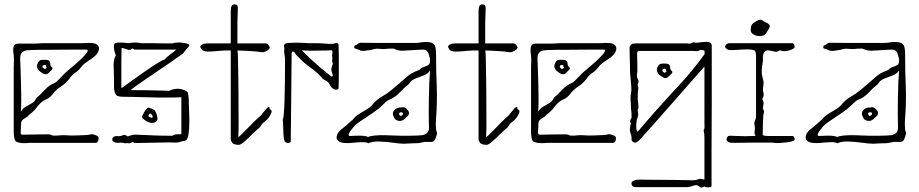

<svg xmlns="http://www.w3.org/2000/svg" viewBox="-20 -645 4152 867"><path d="M70 0Q55 -3 50 -8Q46 -13 44 -24.5Q42 -36 42 -48V-344Q42 -352 42.5 -358.5Q43 -365 43 -372Q43 -389 40.5 -407Q38 -425 42.5 -437Q47 -449 66 -448Q82 -448 89 -448Q96 -448 105 -448Q114 -448 137 -448Q146 -448 155.5 -449Q165 -450 174 -450Q188 -450 217.5 -450Q247 -450 280.5 -450Q314 -450 340 -450Q366 -450 373 -451H385Q408 -451 417.5 -444Q427 -437 427 -426Q427 -406 401 -385Q391 -378 377 -369Q363 -360 352 -349Q334 -325 320.5 -317Q307 -309 294 -291Q278 -269 256 -255Q234 -241 219 -221Q205 -203 187 -195.5Q169 -188 152 -168Q145 -158 137.5 -149.5Q130 -141 112 -127Q104 -117 95 -112.5Q86 -108 80.5 -102Q75 -96 75 -82Q75 -69 73.5 -53Q72 -37 80 -37Q83 -37 96 -37Q109 -37 126 -37.5Q143 -38 156.5 -38Q170 -38 174 -38Q182 -38 194.5 -38.5Q207 -39 215 -34Q220 -32 227 -32.5Q234 -33 241 -33Q258 -35 272.5 -34.5Q287 -34 304 -33Q309 -33 328 -33.5Q347 -34 366 -35Q385 -36 389 -38Q393 -41 407 -36.5Q421 -32 424 -27Q427 -22 424 -11Q421 0 412 0Q408 0 385.5 0Q363 0 330 0Q297 0 261 0Q225 0 192.5 0Q160 0 138.5 0Q117 0 114 0Q87 3 70 0ZM74 -140Q82 -155 96 -163Q110 -171 124 -179Q138 -187 145 -203Q166 -221 183.5 -240.5Q201 -260 226 -270Q233 -273 240 -280.5Q247 -288 254 -295Q273 -316 299 -337Q325 -358 337 -370Q340 -372 348 -380Q356 -388 364.5 -397.5Q373 -407 375.5 -414Q378 -421 370 -421Q350 -421 314 -421Q278 -421 242.5 -420.5Q207 -420 186 -420Q170 -420 153 -420Q136 -420 119 -419Q112 -419 100 -417.5Q88 -416 79.5 -408Q71 -400 71 -380Q72 -359 73 -327Q74 -295 75 -260Q76 -225 76 -193Q76 -161 74 -140ZM199 -315Q189 -305 174.5 -313Q160 -321 153 -330Q147 -338 147 -346Q147 -354 152.5 -363.5Q158 -373 165 -374Q176 -376 191.5 -374.5Q207 -373 207 -358Q207 -347 214 -342Q221 -337 213 -329ZM186 -335 190 -339Q192 -341 190 -342Q188 -343 188 -347Q188 -351 184 -351.5Q180 -352 177 -351Q172 -349 172 -343Q172 -340 174 -339Q176 -337 179.5 -334.5Q183 -332 186 -335Z M561 2Q556 0 550.5 1.5Q545 3 540 1Q532 -1 527 -1Q523 -1 518 -0.5Q513 0 508 0Q487 -3 487 -15Q486 -22 493.5 -27Q501 -32 514 -30Q527 -30 539 -36Q548 -36 554 -30Q555 -29 557 -29.5Q559 -30 560 -30Q578 -37 590 -37Q623 -36 641.5 -35Q660 -34 674.5 -33.5Q689 -33 707.5 -32.5Q726 -32 759 -32Q767 -38 777.5 -38.5Q788 -39 795 -39H799V-206Q787 -205 760.5 -204.5Q734 -204 701 -204.5Q668 -205 635 -206Q602 -207 576.5 -207.5Q551 -208 540 -208Q517 -208 508 -213Q499 -218 495 -243Q495 -293 494 -316.5Q493 -340 493 -352Q493 -363 495 -373Q497 -383 502 -393Q505 -396 502 -398Q499 -404 496.5 -415.5Q494 -427 494.5 -437.5Q495 -448 500 -450Q508 -453 522 -453Q535 -453 547 -451.5Q559 -450 560 -450Q580 -453 590 -453Q602 -453 618 -450Q636 -450 639 -450Q642 -450 645 -450Q648 -450 666 -450Q703 -449 722.5 -449Q742 -449 758 -449Q769 -453 785 -453H797Q802 -452 806.5 -451.5Q811 -451 816 -450Q824 -449 831.5 -445.5Q839 -442 831 -433Q824 -426 818 -418.5Q812 -411 806 -403Q784 -387 753 -365.5Q722 -344 687.5 -321Q653 -298 622 -276.5Q591 -255 569 -238Q640 -238 690 -236.5Q740 -235 744 -235Q761 -243 777.5 -244Q794 -245 812 -238Q817 -236 821.5 -233.5Q826 -231 828 -228L830 -217L832 -201Q832 -187 833.5 -155.5Q835 -124 835 -95Q835 -63 831 -37Q827 -11 813 -9Q803 -8 794 -4.5Q785 -1 775 -1Q765 -1 762 -1.5Q759 -2 748 -2L586 1Q580 -7 574 -2Q568 3 561 2ZM529 -247Q547 -260 576 -281Q605 -302 636 -323.5Q667 -345 691 -360Q715 -375 723 -376Q733 -388 751 -401Q769 -414 776 -421H586Q579 -429 573 -423.5Q567 -418 560 -420Q556 -422 545 -425Q534 -428 529 -429Q529 -423 528.5 -403Q528 -383 528 -356.5Q528 -330 528 -305Q528 -280 528 -263.5Q528 -247 529 -247ZM685 -96Q667 -83 641 -98Q634 -102 626.5 -108.5Q619 -115 622 -121Q624 -125 629 -134.5Q634 -144 640.5 -152Q647 -160 652 -159Q660 -156 669.5 -152.5Q679 -149 684 -137Q688 -130 690.5 -115.5Q693 -101 685 -96ZM668 -114Q670 -116 669 -120.5Q668 -125 666 -126Q665 -129 658 -133Q656 -133 653.5 -128Q651 -123 650 -122Q649 -121 651.5 -119Q654 -117 656 -116Q659 -115 662 -114Q665 -113 668 -114Z M1059 9Q1041 9 1032 3Q1027 -2 1025 -6.5Q1023 -11 1022 -14V-417Q994 -418 965.5 -415Q937 -412 918 -412Q905 -412 894 -418Q879 -433 888 -441Q897 -449 918 -449H1022V-593Q1022 -616 1029 -622Q1036 -628 1049 -623Q1054 -622 1054 -603Q1054 -593 1053 -574Q1052 -555 1052 -506V-449H1178Q1186 -449 1192 -442Q1198 -435 1198 -430Q1198 -424 1186 -416.5Q1174 -409 1164 -409Q1162 -410 1159 -410Q1156 -410 1154 -410Q1144 -412 1124 -413.5Q1104 -415 1084 -416Q1064 -417 1052 -417Q1054 -413 1054.5 -389Q1055 -365 1055.5 -331.5Q1056 -298 1056.5 -265Q1057 -232 1057 -209Q1057 -186 1057 -184Q1057 -135 1057.5 -101Q1058 -67 1056 -26Q1058 -26 1069.5 -37Q1081 -48 1095.5 -63Q1110 -78 1120 -88Q1126 -95 1138.5 -106Q1151 -117 1158 -124Q1174 -143 1181.5 -152.5Q1189 -162 1196 -162L1198 -152Q1208 -148 1206.5 -140Q1205 -132 1200 -124Q1194 -113 1186.5 -105.5Q1179 -98 1167 -89Q1164 -87 1160 -80Q1156 -73 1152 -69Q1136 -56 1118 -38Q1100 -20 1084 -6Q1068 8 1059 9Z M1282 1Q1273 1 1266 -6Q1265 -9 1263 -15Q1261 -21 1260 -38.5Q1259 -56 1258 -91Q1258 -96 1257 -100.5Q1256 -105 1258 -108Q1260 -111 1262 -136Q1264 -161 1265 -198.5Q1266 -236 1266.5 -274.5Q1267 -313 1267 -343Q1267 -363 1267 -376.5Q1267 -390 1266 -391Q1262 -409 1263.5 -417Q1265 -425 1263 -432Q1262 -434 1262 -437Q1262 -449 1281 -451Q1319 -453 1336 -452Q1353 -451 1374 -450H1406Q1429 -450 1456.5 -447.5Q1484 -445 1494 -450Q1496 -451 1499 -451Q1509 -451 1509 -440Q1510 -409 1510 -387.5Q1510 -366 1510 -345Q1510 -324 1510 -301.5Q1510 -279 1509 -247Q1506 -240 1499 -240Q1486 -240 1475 -253Q1471 -258 1468.5 -264Q1466 -270 1461 -274Q1456 -279 1449 -282Q1442 -285 1437 -290Q1412 -319 1381 -340.5Q1350 -362 1325 -390Q1323 -392 1320.5 -394Q1318 -396 1316 -399Q1309 -412 1303 -412Q1297 -412 1297 -404L1293 -6Q1290 1 1282 1ZM1480 -299Q1485 -301 1480.5 -313Q1476 -325 1476 -334Q1477 -338 1478 -342Q1479 -346 1480 -349Q1485 -354 1480 -367Q1479 -372 1480.5 -378Q1482 -384 1480 -389Q1479 -395 1480.5 -403Q1482 -411 1481 -414Q1480 -419 1473.5 -418Q1467 -417 1458 -417Q1438 -417 1420 -416.5Q1402 -416 1382 -416Q1365 -416 1355 -417Q1345 -418 1343 -417Q1358 -402 1380 -381.5Q1402 -361 1424 -342Q1446 -323 1462 -310.5Q1478 -298 1480 -299Z M1805 4Q1786 4 1755 -0.5Q1724 -5 1693 -6Q1662 -7 1643 2Q1635 -3 1618.5 -3Q1602 -3 1585.5 -1.5Q1569 0 1559 1H1546Q1521 1 1510.5 -6.5Q1500 -14 1500 -24Q1500 -46 1529 -67Q1540 -75 1550 -84.5Q1560 -94 1572 -104Q1585 -120 1602.5 -131Q1620 -142 1636.5 -151.5Q1653 -161 1662 -173Q1680 -195 1704 -208.5Q1728 -222 1747 -238Q1765 -253 1782.5 -268Q1800 -283 1818 -299Q1827 -307 1840 -314.5Q1853 -322 1873 -329Q1882 -339 1893.5 -342.5Q1905 -346 1913.5 -351Q1922 -356 1922 -370Q1922 -383 1915.5 -402Q1909 -421 1890 -421Q1886 -421 1865.5 -420Q1845 -419 1824.5 -417.5Q1804 -416 1798 -416Q1789 -416 1779.5 -417.5Q1770 -419 1761 -424Q1756 -426 1748 -425.5Q1740 -425 1732 -425Q1714 -423 1708.5 -423.5Q1703 -424 1684 -425Q1677 -425 1670.5 -423.5Q1664 -422 1656 -420Q1637 -417 1630.5 -416Q1624 -415 1620 -415Q1610 -415 1601 -419.5Q1592 -424 1583 -426Q1579 -427 1579.5 -433Q1580 -439 1583 -440Q1592 -442 1596.5 -447Q1601 -452 1611 -452Q1617 -452 1643.5 -451.5Q1670 -451 1706.5 -451Q1743 -451 1779 -451Q1815 -451 1840.5 -451Q1866 -451 1870 -452Q1898 -457 1917 -454.5Q1936 -452 1940 -444Q1945 -440 1947 -428Q1949 -416 1949 -404Q1949 -349 1950 -316Q1951 -283 1952 -261Q1953 -239 1953 -220Q1953 -201 1952.5 -175.5Q1952 -150 1949 -108Q1948 -101 1948 -94Q1948 -87 1948 -80Q1948 -70 1949 -61.5Q1950 -53 1954 -44Q1950 -27 1944.5 -15Q1939 -3 1923 -4Q1904 -5 1896 -4Q1888 -3 1883.5 -1.5Q1879 0 1871.5 1Q1864 2 1845 2Q1835 2 1825 3Q1815 4 1805 4ZM1642 -26Q1651 -31 1672 -33Q1693 -35 1717.5 -34.5Q1742 -34 1762.5 -33Q1783 -32 1792 -32Q1810 -32 1828.5 -32Q1847 -32 1865 -33Q1873 -33 1885.5 -34.5Q1898 -36 1908 -44Q1918 -52 1917 -72Q1916 -93 1916 -127Q1916 -161 1916.5 -199.5Q1917 -238 1918.5 -272Q1920 -306 1922 -327Q1913 -312 1893 -304.5Q1873 -297 1854 -289.5Q1835 -282 1827 -266Q1804 -248 1783.5 -226Q1763 -204 1736 -194Q1729 -191 1721 -183.5Q1713 -176 1706 -169Q1692 -155 1667.5 -138Q1643 -121 1620 -106Q1597 -91 1588 -83Q1585 -81 1577.5 -72.5Q1570 -64 1563 -54.5Q1556 -45 1554.5 -38Q1553 -31 1562 -31Q1569 -31 1585 -32Q1601 -33 1617.5 -32Q1634 -31 1642 -26ZM1786 -99Q1768 -99 1761 -111.5Q1754 -124 1754 -131Q1754 -143 1764.5 -151.5Q1775 -160 1794 -160Q1804 -162 1810.5 -158Q1817 -154 1823 -146Q1831 -135 1823 -123Q1816 -116 1806.5 -107.5Q1797 -99 1786 -99ZM1789 -122Q1796 -122 1799 -129Q1801 -131 1799 -135Q1795 -139 1792 -138Q1782 -138 1782 -131Q1782 -130 1783.5 -126Q1785 -122 1789 -122Z M2178 9Q2160 9 2151 3Q2146 -2 2144 -6.5Q2142 -11 2141 -14V-417Q2113 -418 2084.5 -415Q2056 -412 2037 -412Q2024 -412 2013 -418Q1998 -433 2007 -441Q2016 -449 2037 -449H2141V-593Q2141 -616 2148 -622Q2155 -628 2168 -623Q2173 -622 2173 -603Q2173 -593 2172 -574Q2171 -555 2171 -506V-449H2297Q2305 -449 2311 -442Q2317 -435 2317 -430Q2317 -424 2305 -416.5Q2293 -409 2283 -409Q2281 -410 2278 -410Q2275 -410 2273 -410Q2263 -412 2243 -413.5Q2223 -415 2203 -416Q2183 -417 2171 -417Q2173 -413 2173.5 -389Q2174 -365 2174.5 -331.5Q2175 -298 2175.5 -265Q2176 -232 2176 -209Q2176 -186 2176 -184Q2176 -135 2176.5 -101Q2177 -67 2175 -26Q2177 -26 2188.5 -37Q2200 -48 2214.5 -63Q2229 -78 2239 -88Q2245 -95 2257.5 -106Q2270 -117 2277 -124Q2293 -143 2300.5 -152.5Q2308 -162 2315 -162L2317 -152Q2327 -148 2325.5 -140Q2324 -132 2319 -124Q2313 -113 2305.5 -105.5Q2298 -98 2286 -89Q2283 -87 2279 -80Q2275 -73 2271 -69Q2255 -56 2237 -38Q2219 -20 2203 -6Q2187 8 2178 9Z M2406 0Q2391 -3 2386 -8Q2382 -13 2380 -24.5Q2378 -36 2378 -48V-344Q2378 -352 2378.5 -358.5Q2379 -365 2379 -372Q2379 -389 2376.5 -407Q2374 -425 2378.5 -437Q2383 -449 2402 -448Q2418 -448 2425 -448Q2432 -448 2441 -448Q2450 -448 2473 -448Q2482 -448 2491.5 -449Q2501 -450 2510 -450Q2524 -450 2553.5 -450Q2583 -450 2616.5 -450Q2650 -450 2676 -450Q2702 -450 2709 -451H2721Q2744 -451 2753.5 -444Q2763 -437 2763 -426Q2763 -406 2737 -385Q2727 -378 2713 -369Q2699 -360 2688 -349Q2670 -325 2656.5 -317Q2643 -309 2630 -291Q2614 -269 2592 -255Q2570 -241 2555 -221Q2541 -203 2523 -195.5Q2505 -188 2488 -168Q2481 -158 2473.5 -149.5Q2466 -141 2448 -127Q2440 -117 2431 -112.5Q2422 -108 2416.5 -102Q2411 -96 2411 -82Q2411 -69 2409.5 -53Q2408 -37 2416 -37Q2419 -37 2432 -37Q2445 -37 2462 -37.5Q2479 -38 2492.5 -38Q2506 -38 2510 -38Q2518 -38 2530.5 -38.5Q2543 -39 2551 -34Q2556 -32 2563 -32.5Q2570 -33 2577 -33Q2594 -35 2608.5 -34.5Q2623 -34 2640 -33Q2645 -33 2664 -33.5Q2683 -34 2702 -35Q2721 -36 2725 -38Q2729 -41 2743 -36.5Q2757 -32 2760 -27Q2763 -22 2760 -11Q2757 0 2748 0Q2744 0 2721.5 0Q2699 0 2666 0Q2633 0 2597 0Q2561 0 2528.5 0Q2496 0 2474.5 0Q2453 0 2450 0Q2423 3 2406 0ZM2410 -140Q2418 -155 2432 -163Q2446 -171 2460 -179Q2474 -187 2481 -203Q2502 -221 2519.5 -240.5Q2537 -260 2562 -270Q2569 -273 2576 -280.5Q2583 -288 2590 -295Q2609 -316 2635 -337Q2661 -358 2673 -370Q2676 -372 2684 -380Q2692 -388 2700.5 -397.5Q2709 -407 2711.5 -414Q2714 -421 2706 -421Q2686 -421 2650 -421Q2614 -421 2578.5 -420.5Q2543 -420 2522 -420Q2506 -420 2489 -420Q2472 -420 2455 -419Q2448 -419 2436 -417.5Q2424 -416 2415.5 -408Q2407 -400 2407 -380Q2408 -359 2409 -327Q2410 -295 2411 -260Q2412 -225 2412 -193Q2412 -161 2410 -140ZM2535 -315Q2525 -305 2510.5 -313Q2496 -321 2489 -330Q2483 -338 2483 -346Q2483 -354 2488.5 -363.5Q2494 -373 2501 -374Q2512 -376 2527.5 -374.5Q2543 -373 2543 -358Q2543 -347 2550 -342Q2557 -337 2549 -329ZM2522 -335 2526 -339Q2528 -341 2526 -342Q2524 -343 2524 -347Q2524 -351 2520 -351.5Q2516 -352 2513 -351Q2508 -349 2508 -343Q2508 -340 2510 -339Q2512 -337 2515.5 -334.5Q2519 -332 2522 -335Z M3179 201 3165 200Q3163 195 3154.5 199.5Q3146 204 3141 200Q3137 197 3133 194Q3129 191 3124 191Q3120 191 3115.5 192Q3111 193 3106 195Q3093 200 3082 200H2851Q2835 200 2832 187.5Q2829 175 2842 171Q2848 168 2855.5 167Q2863 166 2870 166Q2876 166 2900.5 166.5Q2925 167 2957.5 167Q2990 167 3022.5 167.5Q3055 168 3079.5 168.5Q3104 169 3110 169Q3114 169 3117.5 168.5Q3121 168 3125 167Q3136 163 3139.5 162.5Q3143 162 3146.5 163Q3150 164 3161 166Q3161 164 3161 145Q3161 126 3161 99Q3161 72 3161 44.5Q3161 17 3161 -2.5Q3161 -22 3161 -25Q3161 -33 3160 -41Q3159 -49 3157 -56Q3162 -64 3161.5 -71.5Q3161 -79 3161 -86V-344Q3160 -344 3141.5 -322.5Q3123 -301 3091.5 -265.5Q3060 -230 3022 -186.5Q2984 -143 2944 -98Q2904 -53 2869 -14Q2865 -10 2862.5 -8Q2860 -6 2855 -3Q2849 2 2839.5 -3.5Q2830 -9 2832 -19V-23Q2832 -31 2826.5 -46Q2821 -61 2829 -89Q2823 -96 2825.5 -102Q2828 -108 2832 -114Q2832 -130 2831.5 -136.5Q2831 -143 2830 -149.5Q2829 -156 2829 -171Q2829 -176 2827.5 -192Q2826 -208 2830 -229Q2832 -235 2830.5 -255.5Q2829 -276 2827 -295.5Q2825 -315 2825 -318Q2825 -344 2824.5 -360Q2824 -376 2823.5 -391.5Q2823 -407 2823 -430Q2823 -437 2828.5 -442.5Q2834 -448 2840 -448Q2846 -449 2851.5 -449Q2857 -449 2863 -449H3080Q3086 -449 3092 -448Q3098 -447 3102 -450Q3109 -455 3115.5 -453.5Q3122 -452 3128 -452Q3143 -454 3152 -455Q3161 -456 3167 -456Q3186 -456 3190 -450Q3194 -444 3194 -441V-322Q3194 -311 3194 -273Q3194 -235 3194 -181.5Q3194 -128 3193.5 -69Q3193 -10 3193 44.5Q3193 99 3193 139Q3193 179 3193 194Q3193 199 3186.5 200Q3180 201 3179 201ZM2863 -54Q2900 -98 2938 -141Q2976 -184 3006.5 -217Q3037 -250 3051 -265Q3057 -271 3075 -291.5Q3093 -312 3116.5 -341.5Q3140 -371 3162 -401L3161 -417Q3159 -417 3150.5 -419Q3142 -421 3138 -417Q3131 -413 3126 -414Q3121 -415 3111 -415H2866Q2857 -415 2857 -404Q2857 -367 2858 -345.5Q2859 -324 2857 -313Q2854 -299 2860.5 -287.5Q2867 -276 2859 -263Q2864 -252 2861.5 -238Q2859 -224 2860 -197Q2861 -187 2862.5 -171Q2864 -155 2859 -147Q2865 -128 2858 -111Q2856 -108 2854.5 -97Q2853 -86 2853 -73.5Q2853 -61 2855.5 -54.5Q2858 -48 2863 -54ZM2998 -298Q2988 -288 2973.5 -296Q2959 -304 2952 -313Q2946 -321 2946 -329Q2946 -337 2951.5 -346.5Q2957 -356 2964 -357Q2975 -359 2990.5 -357.5Q3006 -356 3006 -341Q3006 -330 3013 -325Q3020 -320 3012 -312ZM2985 -318 2989 -322Q2991 -324 2989 -325Q2987 -326 2987 -330Q2987 -334 2983 -334.5Q2979 -335 2976 -334Q2971 -332 2971 -326Q2971 -323 2973 -322Q2975 -320 2978.5 -317.5Q2982 -315 2985 -318Z M3488 1Q3472 -1 3465.5 -1Q3459 -1 3453 -1H3386L3291 0Q3275 0 3268.5 -4Q3262 -8 3261 -13Q3260 -19 3263.5 -24.5Q3267 -30 3268 -31Q3275 -33 3307.5 -31Q3340 -29 3385 -31Q3388 -31 3390.5 -32Q3393 -33 3389 -38Q3386 -43 3387.5 -51.5Q3389 -60 3389 -66Q3389 -73 3387 -80Q3385 -87 3387 -94Q3389 -101 3391.5 -106.5Q3394 -112 3394 -119V-392Q3394 -400 3392 -408.5Q3390 -417 3385 -418Q3374 -422 3354 -422Q3338 -422 3321 -420.5Q3304 -419 3291 -419Q3287 -419 3279 -419Q3271 -419 3266 -421Q3262 -423 3257.5 -428Q3253 -433 3254 -435Q3259 -450 3274 -450H3559Q3568 -448 3568 -433Q3568 -426 3552 -420Q3536 -414 3519 -414Q3514 -414 3509.5 -415.5Q3505 -417 3501 -418Q3493 -411 3484 -411L3449 -418Q3437 -418 3431 -408.5Q3425 -399 3425 -387V-370Q3423 -356 3421 -342.5Q3419 -329 3420 -312Q3422 -304 3423.5 -294.5Q3425 -285 3428 -275Q3428 -263 3426 -250.5Q3424 -238 3428 -223Q3430 -217 3427.5 -210.5Q3425 -204 3425 -204Q3421 -197 3425 -191Q3429 -185 3428 -177Q3427 -170 3425.5 -162Q3424 -154 3427 -150Q3432 -143 3429 -134.5Q3426 -126 3426 -108Q3426 -108 3425 -84.5Q3424 -61 3424 -35Q3424 -35 3429 -33Q3434 -31 3449 -31H3559Q3563 -31 3566 -25.5Q3569 -20 3568 -14Q3568 -10 3557 -7Q3546 -4 3531 -2Q3516 0 3503.5 0.5Q3491 1 3488 1ZM3411 -482Q3397 -482 3385.5 -488Q3374 -494 3371 -502Q3369 -508 3371 -522.5Q3373 -537 3387 -544Q3396 -551 3406 -554.5Q3416 -558 3423 -553Q3428 -549 3435 -545.5Q3442 -542 3448 -539Q3460 -530 3454 -519Q3447 -506 3438.5 -494Q3430 -482 3411 -482Z M3923 4Q3904 4 3873 -0.5Q3842 -5 3811 -6Q3780 -7 3761 2Q3753 -3 3736.5 -3Q3720 -3 3703.5 -1.5Q3687 0 3677 1H3664Q3639 1 3628.5 -6.5Q3618 -14 3618 -24Q3618 -46 3647 -67Q3658 -75 3668 -84.5Q3678 -94 3690 -104Q3703 -120 3720.5 -131Q3738 -142 3754.5 -151.5Q3771 -161 3780 -173Q3798 -195 3822 -208.5Q3846 -222 3865 -238Q3883 -253 3900.5 -268Q3918 -283 3936 -299Q3945 -307 3958 -314.5Q3971 -322 3991 -329Q4000 -339 4011.5 -342.5Q4023 -346 4031.5 -351Q4040 -356 4040 -370Q4040 -383 4033.5 -402Q4027 -421 4008 -421Q4004 -421 3983.5 -420Q3963 -419 3942.5 -417.5Q3922 -416 3916 -416Q3907 -416 3897.5 -417.5Q3888 -419 3879 -424Q3874 -426 3866 -425.5Q3858 -425 3850 -425Q3832 -423 3826.5 -423.5Q3821 -424 3802 -425Q3795 -425 3788.5 -423.5Q3782 -422 3774 -420Q3755 -417 3748.5 -416Q3742 -415 3738 -415Q3728 -415 3719 -419.5Q3710 -424 3701 -426Q3697 -427 3697.5 -433Q3698 -439 3701 -440Q3710 -442 3714.5 -447Q3719 -452 3729 -452Q3735 -452 3761.5 -451.5Q3788 -451 3824.5 -451Q3861 -451 3897 -451Q3933 -451 3958.5 -451Q3984 -451 3988 -452Q4016 -457 4035 -454.5Q4054 -452 4058 -444Q4063 -440 4065 -428Q4067 -416 4067 -404Q4067 -349 4068 -316Q4069 -283 4070 -261Q4071 -239 4071 -220Q4071 -201 4070.5 -175.5Q4070 -150 4067 -108Q4066 -101 4066 -94Q4066 -87 4066 -80Q4066 -70 4067 -61.5Q4068 -53 4072 -44Q4068 -27 4062.5 -15Q4057 -3 4041 -4Q4022 -5 4014 -4Q4006 -3 4001.5 -1.5Q3997 0 3989.5 1Q3982 2 3963 2Q3953 2 3943 3Q3933 4 3923 4ZM3760 -26Q3769 -31 3790 -33Q3811 -35 3835.5 -34.5Q3860 -34 3880.5 -33Q3901 -32 3910 -32Q3928 -32 3946.5 -32Q3965 -32 3983 -33Q3991 -33 4003.5 -34.5Q4016 -36 4026 -44Q4036 -52 4035 -72Q4034 -93 4034 -127Q4034 -161 4034.5 -199.5Q4035 -238 4036.5 -272Q4038 -306 4040 -327Q4031 -312 4011 -304.5Q3991 -297 3972 -289.5Q3953 -282 3945 -266Q3922 -248 3901.5 -226Q3881 -204 3854 -194Q3847 -191 3839 -183.5Q3831 -176 3824 -169Q3810 -155 3785.5 -138Q3761 -121 3738 -106Q3715 -91 3706 -83Q3703 -81 3695.5 -72.5Q3688 -64 3681 -54.5Q3674 -45 3672.5 -38Q3671 -31 3680 -31Q3687 -31 3703 -32Q3719 -33 3735.5 -32Q3752 -31 3760 -26ZM3904 -99Q3886 -99 3879 -111.5Q3872 -124 3872 -131Q3872 -143 3882.5 -151.5Q3893 -160 3912 -160Q3922 -162 3928.5 -158Q3935 -154 3941 -146Q3949 -135 3941 -123Q3934 -116 3924.5 -107.5Q3915 -99 3904 -99ZM3907 -122Q3914 -122 3917 -129Q3919 -131 3917 -135Q3913 -139 3910 -138Q3900 -138 3900 -131Q3900 -130 3901.5 -126Q3903 -122 3907 -122Z"/></svg>

Font: Sankofa Display
Style: Regular
Weight: 400
Designer: Batsirai Madzonga
Foundry: Batsirai Madzonga
Version: Version 1.000; ttfautohint (v1.8.4.7-5d5b)